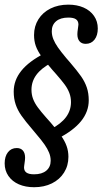

<svg xmlns="http://www.w3.org/2000/svg" viewBox="-22 -602 452 815"><path d="M279.3 -168.5Q279.3 -189.1 272.4 -207.3Q265.6 -225.5 252.3 -243.5Q238.9 -261.5 217.2 -286.3Q214.2 -289.3 200 -305.7Q170.7 -339.5 154.2 -362.5Q137.6 -385.5 130 -406.8Q122.5 -428.1 122.5 -453.3Q122.5 -490.5 141 -520Q159.5 -549.5 192.5 -565.9Q225.6 -582.3 268 -582.3Q304.5 -582.3 332.7 -570Q360.9 -557.7 377 -534.5Q393.1 -511.3 393.1 -481.1Q393.1 -451.5 379.2 -433.7Q365.2 -415.9 341.8 -415.9Q324.9 -415.9 315.7 -426.6Q306.4 -437.2 306.4 -456.8Q306.4 -465.6 308.8 -481Q309.8 -486.8 309.9 -489.5Q310.1 -492.2 310.9 -497.8Q310.9 -512.9 300.5 -520.2Q290.2 -527.4 268.3 -527.4Q234.6 -527.4 216.2 -511.8Q197.8 -496.2 197.8 -469.6Q197.8 -452.1 204.5 -435.5Q211.3 -418.9 223.8 -400.9Q236.4 -382.8 259.3 -355.4Q266.8 -347.2 274.2 -338.3Q305.6 -301.6 322.1 -278.1Q338.5 -254.5 346.6 -230.2Q354.7 -205.9 354.7 -176.3Q354.7 -128 322.1 -87.7Q289.6 -47.4 222.8 -13.3L193.7 -53.6Q237.7 -76.9 258.5 -105.2Q279.3 -133.5 279.3 -168.5ZM-2.2 91.6Q-2.2 62 11.7 44.2Q25.6 26.4 49.1 26.4Q65.9 26.4 75.2 37Q84.5 47.7 84.5 67.3Q84.5 76 82.1 91.5Q81.1 97.3 80.9 100Q80.7 102.7 80 108.3Q80 123.4 90.3 130.6Q100.7 137.9 122.6 137.9Q156.2 137.9 174.6 122.3Q193.1 106.7 193.1 80.1Q193.1 62.6 186.3 46Q179.6 29.4 167 11.4Q154.5 -6.6 131.6 -33.3L116.7 -51.2Q85.2 -87.9 68.8 -111.4Q52.3 -135 44.3 -159.3Q36.2 -183.7 36.2 -213.2Q36.2 -261.5 68.7 -301.8Q101.2 -342.1 168.1 -376.2L197.1 -335.9Q153.2 -312.7 132.4 -284.3Q111.6 -256 111.6 -221Q111.6 -200.4 118.4 -182.2Q125.3 -164 138.6 -146Q151.9 -128 173.7 -103.3L192.5 -82.2Q220.9 -49.2 237.1 -26.2Q253.3 -3.2 260.8 18.1Q268.4 39.4 268.4 63.7Q268.4 101 249.9 130.5Q231.4 160 198.3 176.4Q165.3 192.7 122.9 192.7Q86.3 192.7 58.1 180.5Q29.9 168.2 13.8 145Q-2.2 121.8 -2.2 91.6Z"/></svg>

Font: Playfair Micro SmCond SmLight
Style: Italic
Weight: 360
Width: 4
Italic angle: -15.6°
Designer: Claus Eggers Sørensen
Foundry: Claus Eggers Sørensen
Version: Version 2.203;Glyphs 3.3 (3326)